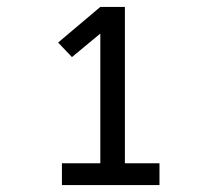

<svg xmlns="http://www.w3.org/2000/svg" viewBox="-20 -858 640 555"><path d="M159 -323V-386H270V-761L188 -693L148 -735L270 -838H341V-386H441V-323Z"/></svg>

Font: Iosevka Etoile
Style: Regular
Weight: 400
Designer: Belleve Invis
Foundry: Belleve Invis
Version: Version 33.2.4